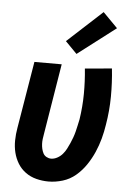

<svg xmlns="http://www.w3.org/2000/svg" viewBox="-55 -826 610 876"><g transform="rotate(5 250.0 -388.0)"><path d="M200 8Q172 8 144.5 1Q117 -6 95 -22Q73 -38 59 -61Q45 -84 38.5 -110.5Q32 -137 32.5 -166Q33 -195 38 -223L89 -530H214L161 -206Q159 -195 157.5 -183.5Q156 -172 156.5 -160.5Q157 -149 159.5 -138Q162 -127 167 -117.5Q172 -108 182 -102.5Q192 -97 203 -97Q217 -97 231 -104.5Q245 -112 255 -123.5Q265 -135 272 -148.5Q279 -162 285 -175.5Q291 -189 296 -203Q301 -217 304.5 -231Q308 -245 311 -259Q314 -273 317 -287Q326 -346 326.5 -404Q327 -462 321 -520L444 -531Q451 -467 450.5 -402.5Q450 -338 439 -273Q434 -240 425.5 -208.5Q417 -177 403.5 -146Q390 -115 370.5 -86Q351 -57 324.5 -34.5Q298 -12 265 -2Q232 8 200 8ZM277 -583 224 -637 384 -784 451 -716Z"/></g></svg>

Font: Iosevka Curly XBdObl
Style: Regular
Weight: 800
Italic angle: -9°
Monospace: yes
Designer: Belleve Invis
Foundry: Belleve Invis
Version: Version 11.1.0; ttfautohint (v1.8.3)